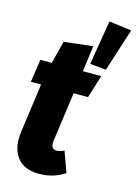

<svg xmlns="http://www.w3.org/2000/svg" viewBox="-124 -874 683 958"><g transform="rotate(15 217.5 -394.5)"><path d="M318.8 -807.1 435.1 -792 363.8 -569.8 280.8 -578.1ZM272.9 -667 254.9 -533.2H350.1L313 -415H238.8L204.1 -163.1Q196.8 -116.2 231 -116.2Q248.5 -116.2 269 -127L307.1 -21Q250.5 18.1 174.8 18.1Q96.2 18.1 60.3 -30.5Q24.4 -79.1 36.1 -164.1L70.8 -415H18.1L35.2 -533.2H94.2L124 -649.9Z"/></g></svg>

Font: Fira Sans Compressed ExtraBold
Style: Italic
Weight: 800
Width: 3
Italic angle: -8°
Designer: Carrois Corporate & Edenspiekermann AG
Foundry: Carrois Corporate GbR & Edenspiekermann AG
Version: Version 4.203;PS 004.203;hotconv 1.0.88;makeotf.lib2.5.64775